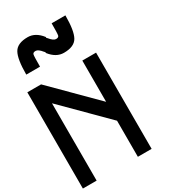

<svg xmlns="http://www.w3.org/2000/svg" viewBox="-290 -1381 1329 1512"><g transform="rotate(-30 375.0 -625.0)"><path d="M500 -875H625V0H500V-328.1L125 -703.1V0H0V-875H125L500 -500ZM187.5 -1000H62.5Q62.5 -1140.6 93.8 -1195.3Q125 -1250 218.8 -1250Q289.1 -1250 343.8 -1179.7Q343.8 -1179.7 343.8 -1171.9Q351.6 -1164.1 351.6 -1164.1Q382.8 -1125 406.2 -1125Q429.7 -1125 433.6 -1140.6Q437.5 -1156.2 437.5 -1250H562.5Q562.5 -1109.4 531.2 -1054.7Q500 -1000 406.2 -1000Q335.9 -1000 281.2 -1070.3Q281.2 -1070.3 281.2 -1078.1Q273.4 -1085.9 273.4 -1085.9Q242.2 -1125 218.8 -1125Q195.3 -1125 191.4 -1109.4Q187.5 -1093.8 187.5 -1000Z"/></g></svg>

Font: CraftyPE
Style: Regular
Weight: 400
Designer: Erek Butcher
Foundry: Haunted Coop
Version: Version 0.018;April 4, 2024;FontCreator 15.0.0.2962 64-bit